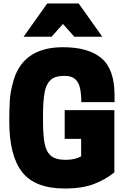

<svg xmlns="http://www.w3.org/2000/svg" viewBox="-20 -1064 720 1098"><path d="M501 -854ZM565 -854H405L340 -927L275 -854H115L250 -1044H430ZM350 14Q180 14 106.5 -80Q33 -174 33 -370Q33 -441 36 -488.5Q39 -536 52 -584Q102 -794 340 -794Q486 -794 560.5 -731Q635 -668 635 -519V-480H445Q445 -524 438 -558Q431 -592 410.5 -611Q390 -630 350 -630Q303 -630 280 -615Q246 -591 236 -539.5Q226 -488 226 -410V-370Q226 -293 235 -244.5Q244 -196 271.5 -173Q299 -150 355 -150Q409 -150 444 -170V-270H350V-434H634V-78Q585 -38 518 -12Q451 14 350 14Z"/></svg>

Font: Tanohe Sans Black
Style: Regular
Weight: 900
Designer: Village Type and Design LLC & Cristiano Sobral
Foundry: Cooper Hewitt Smithsonian Design Museum
Version: Version 1.00;March 11, 2020;FontCreator 12.0.0.2522 64-bit; 